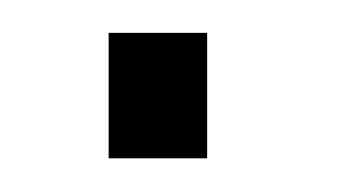

<svg xmlns="http://www.w3.org/2000/svg" viewBox="-20 -94 201 114"><path d="M44.5 -74.5V0H103V-74.5Z"/></svg>

Font: Anybody UltraCondensed Thin Light
Style: Regular
Weight: 300
Version: Version 1.111